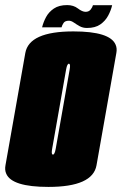

<svg xmlns="http://www.w3.org/2000/svg" viewBox="-53 -730 478 755"><path d="M137.5 5Q-6.5 5 -28.5 -47Q-35 -61.5 -31.5 -80Q-16.5 -165 7.5 -300.5L46.5 -521.5Q61.5 -606.5 235.5 -606.5Q379.5 -606.5 401.5 -554.5Q408 -540 404.5 -521.5L365.5 -300.5Q341.5 -165 326.5 -80Q311.5 5 137.5 5ZM155 -122Q162 -122 166 -144.5Q170 -167 193.5 -300.5Q217 -434.5 221 -457Q224.5 -476.5 219.5 -479Q219 -479.5 218 -479.5Q211 -479.5 207 -457Q203 -434.5 179.5 -300.5Q156 -167 152 -144.5Q148.5 -125 153.5 -122.5Q154 -122 155 -122ZM289 -620Q272.5 -620 259.8 -627.2Q247 -634.5 237 -641.5Q227 -648.5 218 -648.5Q202.5 -648.5 196.8 -639.5Q191 -630.5 189 -622.5H112.5Q117.5 -643 128.2 -663Q139 -683 159 -696.5Q179 -710 211 -710Q236 -710 253.2 -696.8Q270.5 -683.5 283.5 -683.5Q296.5 -683.5 303.5 -692.5Q310.5 -701.5 312.5 -709.5H388Q383.5 -689.5 372.5 -668.8Q361.5 -648 341.5 -634Q321.5 -620 289 -620Z"/></svg>

Font: Anybody UltraCondensed Black
Style: Italic
Weight: 900
Width: 1
Italic angle: -10°
Designer: Tyler Finck
Foundry: Etcetera Type Company
Version: Version 1.010; ttfautohint (v1.8.3) -l 8 -r 50 -G 200 -x 14 